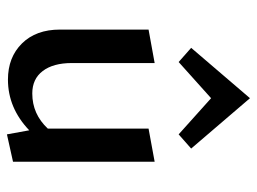

<svg xmlns="http://www.w3.org/2000/svg" viewBox="-116 -634 759 568"><g transform="rotate(90 264.0 -350.5)"><path d="M271 -595 164 -499 122 -536 271 -710 420 -536 378 -499ZM361 -410 459 -428V-9L378 9L366 -57Q300 6 216 6Q150 6 109 -35.5Q68 -77 68 -148V-410L167 -428V-183Q167 -128 190.5 -97Q214 -66 257 -66Q318 -66 361 -112Z"/></g></svg>

Font: EauTest Semibold
Style: Regular
Weight: 600
Designer: Christian Thalmann (Catharsis Fonts)
Version: Version 0.001;PS 000.001;hotconv 1.0.88;makeotf.lib2.5.64775